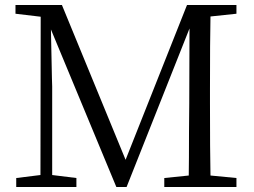

<svg xmlns="http://www.w3.org/2000/svg" viewBox="-20 -749 1019 769"><path d="M45 0V-36L142 -48L143 -682L42 -694V-729H228L483 -109L729 -729H927V-694L823 -683Q821 -588 821 -392V-337Q821 -143 823 -46L927 -36V0H638V-36L736 -46Q737 -104 737 -219Q738 -296 738 -334L739 -635L487 0H446L184 -631Q185 -565 188 -435L189 -403V-48L286 -36V0Z"/></svg>

Font: GenRyuMin TW R
Style: Regular
Weight: 400
Version: Version 1.501;PS 1;hotconv 16.6.51;makeotf.lib2.5.65220